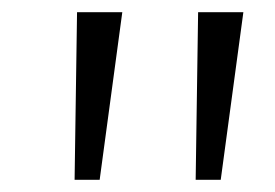

<svg xmlns="http://www.w3.org/2000/svg" viewBox="-20 -732 450 314"><path d="M102 -438 106 -712H180L143 -438ZM300 -438 304 -712H378L341 -438Z"/></svg>

Font: Muli Light
Style: Italic
Weight: 300
Italic angle: -4.541°
Designer: Vernon Adams
Foundry: Vernon Adams
Version: Version 2.100; ttfautohint (v1.8.1.43-b0c9)